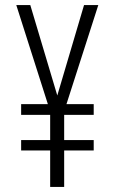

<svg xmlns="http://www.w3.org/2000/svg" viewBox="-20 -734 452 754"><path d="M205 -359 310 -714H366L241 -325H348V-283H232V-184H348V-143H232V0H177V-143H63V-184H177V-283H63V-325H168L44 -714H99Z"/></svg>

Font: Noto Sans Gurmukhi ExtraCondensed Light
Style: Regular
Weight: 300
Width: 2
Designer: Jelle Bosma - Monotype Design Team
Foundry: Monotype Imaging Inc.
Version: Version 2.004; ttfautohint (v1.8.4.7-5d5b)